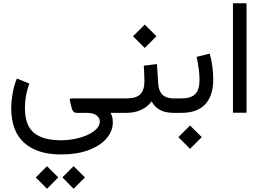

<svg xmlns="http://www.w3.org/2000/svg" viewBox="-20 -687 1593 1169"><path d="M158.2 -178.2Q131.8 -105 131.8 -29.3Q131.8 76.7 186.8 121.8Q241.7 167 351.1 167Q394.5 167 436.8 158.4Q479 149.9 513.2 134.3Q547.4 118.7 567.6 97.9Q587.9 77.1 587.9 52.2Q587.9 30.8 567.6 15.4Q547.4 0 507.8 0H447.8Q433.6 0 426.3 -8.8Q418.9 -17.6 416 -30.3L405.3 -75.2Q402.3 -87.9 416.5 -87.9H711.4V0H653.3Q663.1 20 665 32.7Q667 45.4 667 55.7Q667 112.3 627.4 157.2Q587.9 202.1 517.1 227.8Q446.3 253.4 351.6 253.4Q206.5 253.4 127.4 182.6Q48.3 111.8 48.3 -29.8Q48.3 -69.3 57.1 -119.9Q65.9 -170.4 83 -209ZM359.9 393.1 428.2 324.7 497.1 393.1 428.2 462.4ZM197.8 393.1 266.1 324.7 335 393.1 266.1 462.4Z M1046.9 0H1035.2Q985.8 0 953.6 -17.8Q921.4 -35.6 902.8 -69.8Q877.9 -35.6 838.9 -17.8Q799.8 0 751 0H691.9V-87.9H751Q809.6 -87.9 834.5 -113.5Q859.4 -139.2 859.4 -193.8Q859.4 -216.8 857.9 -240.7Q856.4 -264.6 855.5 -287.1L935.5 -296.9L943.4 -176.8Q949.2 -87.9 1036.1 -87.9H1046.9ZM790 -466.3 861.3 -537.1 932.6 -466.3 861.3 -395Z M1278.3 -203.1Q1278.3 -105 1230 -52.5Q1181.6 0 1085.4 0H1027.3V-87.9H1085.4Q1142.1 -87.9 1168.5 -114Q1194.8 -140.1 1194.8 -201.7Q1194.8 -230.5 1189.9 -268.3Q1185.1 -306.2 1176.8 -340.8L1256.8 -360.4Q1268.1 -322.3 1273.2 -280.5Q1278.3 -238.8 1278.3 -203.1ZM1065.9 147.9 1137.2 77.1 1208.5 147.9 1137.2 219.2Z M1398.4 -667H1481V-0.5H1398.4Z"/></svg>

Font: Vazir
Style: Regular
Weight: 400
Designer: Saber Rastikerdar
Foundry: Saber Rastikerdar
Version: Version 30.0.0